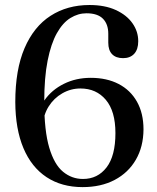

<svg xmlns="http://www.w3.org/2000/svg" viewBox="-20 -733 628 766"><path d="M337 -713Q398.5 -713 442 -693Q485.5 -673 508.5 -640.2Q531.5 -607.5 531.5 -568.5Q531.5 -536 515.5 -518.5Q499.5 -501 471 -501Q442.5 -501 427.2 -516.8Q412 -532.5 412 -562.5V-598.5Q412 -636.5 390.8 -658.2Q369.5 -680 325 -680Q291.5 -680 261 -661.2Q230.5 -642.5 207 -600.8Q183.5 -559 170 -491.2Q156.5 -423.5 156.5 -326Q156.5 -211 176.5 -143.8Q196.5 -76.5 231.5 -47.8Q266.5 -19 311 -19Q369.5 -19 405 -65Q440.5 -111 440.5 -202Q440.5 -289.5 402.2 -334.8Q364 -380 301 -380Q262.5 -380 228.8 -360.8Q195 -341.5 174 -308Q153 -274.5 151 -232L127.5 -241.5Q129 -292.5 157.8 -333.5Q186.5 -374.5 234.8 -398.5Q283 -422.5 342 -422.5Q406 -422.5 453.2 -398Q500.5 -373.5 526.5 -327.2Q552.5 -281 552.5 -216.5Q552 -147.5 522 -95.8Q492 -44 437.5 -15.2Q383 13.5 309.5 13.5Q226 13.5 165.8 -26.2Q105.5 -66 73.5 -142Q41.5 -218 41 -326Q41 -455 78 -541Q115 -627 181.8 -670Q248.5 -713 337 -713Z"/></svg>

Font: Fraunces 28pt
Style: Regular
Weight: 400
Version: Version 1.000;[b76b70a41]